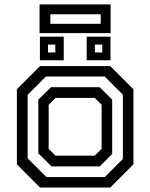

<svg xmlns="http://www.w3.org/2000/svg" viewBox="-20 -834 668 854"><path d="M158 0 55 -103V-437L158 -540H470.5L573.5 -437V-103L470.5 0ZM186.5 -46.5H446L526.5 -127V-413L446 -493.5H184L103 -412.5V-130ZM209 -94 150.5 -152V-390.5L206.5 -446H423.5L479 -391V-149L423.5 -94ZM227 -141.5H401.5L432 -172V-368L401.5 -398.5H227L196.5 -368V-172ZM365.5 -566V-671H471.5V-566ZM157.5 -566V-671H263.5V-566ZM193.5 -600.5H226V-635.5H193.5ZM402 -600.5H435V-635.5H402ZM156 -686.5V-814.5H472V-686.5ZM204 -728H428V-770.5H204Z"/></svg>

Font: Tourney Medium
Style: Regular
Weight: 500
Designer: Tyler Finck
Foundry: Etcetera Type Co
Version: Version 1.015